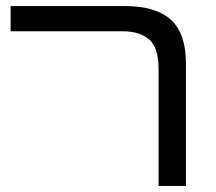

<svg xmlns="http://www.w3.org/2000/svg" viewBox="-20 -612 712 632"><path d="M502 0V-385Q502 -455 471 -482Q440 -509 385 -509H15V-592H391Q493 -592 542.5 -547Q592 -502 592 -403V0Z"/></svg>

Font: Noto Sans Hebrew
Style: Regular
Weight: 400
Designer: Monotype Design Team
Foundry: Monotype Imaging Inc.
Version: Version 2.003